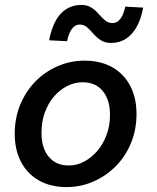

<svg xmlns="http://www.w3.org/2000/svg" viewBox="-20 -750 640 782"><path d="M252 12Q186 12 138.5 -15Q91 -42 65.5 -91Q40 -140 40 -205Q40 -270 63 -325Q86 -380 126 -420Q166 -460 217.5 -481.5Q269 -503 324 -503Q390 -503 437.5 -476Q485 -449 510.5 -400Q536 -351 536 -286Q536 -221 513 -166Q490 -111 450 -71.5Q410 -32 359 -10Q308 12 252 12ZM260 -76Q293 -76 323 -92Q353 -108 376.5 -135.5Q400 -163 414 -200.5Q428 -238 428 -282Q428 -344 398.5 -379.5Q369 -415 316 -415Q284 -415 253.5 -399.5Q223 -384 199.5 -356.5Q176 -329 162.5 -291.5Q149 -254 149 -210Q149 -147 178.5 -111.5Q208 -76 260 -76ZM432 -575Q407 -575 390 -586.5Q373 -598 360.5 -612.5Q348 -627 335 -638.5Q322 -650 305 -650Q286 -650 273 -632.5Q260 -615 253 -582L180 -586Q189 -632 206 -664Q223 -696 250 -713Q277 -730 311 -730Q336 -730 353 -718.5Q370 -707 382.5 -692.5Q395 -678 408 -667Q421 -656 438 -656Q457 -656 470.5 -673.5Q484 -691 490 -723L563 -719Q555 -674 537.5 -642Q520 -610 493.5 -592.5Q467 -575 432 -575Z"/></svg>

Font: Source Code Pro ExtraLight SemiBold
Style: Italic
Weight: 600
Italic angle: -11°
Monospace: yes
Version: Version 1.016;hotconv 1.0.116;makeotfexe 2.5.65601